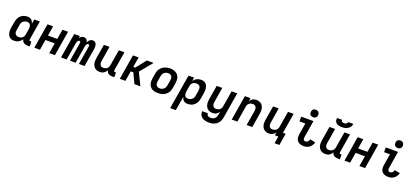

<svg xmlns="http://www.w3.org/2000/svg" viewBox="61 -2193 8277 3839"><g transform="rotate(20 4200.0 -273.5)"><path d="M192 8Q164 8 138 -0.5Q112 -9 93.5 -27Q75 -45 65 -70Q55 -95 51 -121.5Q47 -148 49 -176.5Q51 -205 55 -233L74 -343Q78 -368 86 -393Q94 -418 107.5 -441Q121 -464 141 -483Q161 -502 184.5 -514.5Q208 -527 233.5 -532.5Q259 -538 284 -538Q308 -538 331 -532Q354 -526 371 -511.5Q388 -497 398.5 -477Q409 -457 415 -435L431 -530H550L483 -124Q482 -118 483 -112Q484 -106 487.5 -101.5Q491 -97 497 -95Q503 -93 510 -93H529V8H493Q469 8 446.5 3.5Q424 -1 405 -12.5Q386 -24 374.5 -43.5Q363 -63 361 -85Q348 -63 329 -45Q310 -27 287.5 -14.5Q265 -2 240.5 3Q216 8 192 8ZM257 -93Q277 -93 297.5 -98.5Q318 -104 335 -117.5Q352 -131 361.5 -150.5Q371 -170 374 -190L392 -300Q395 -316 396 -332Q397 -348 395 -363Q393 -378 387.5 -392.5Q382 -407 372 -417.5Q362 -428 347 -432.5Q332 -437 316 -437Q294 -437 272 -430Q250 -423 232 -407Q214 -391 204 -370Q194 -349 191 -327L173 -217Q169 -194 170 -171Q171 -148 182 -129.5Q193 -111 213.5 -102Q234 -93 257 -93Z M625 0 713 -530H832L798 -322H996L1031 -530H1150L1063 0H943L979 -221H781L745 0Z M1193 0 1281 -530H1401L1393 -481Q1401 -494 1411 -504.5Q1421 -515 1433 -523Q1445 -531 1459 -534.5Q1473 -538 1487 -538Q1504 -538 1519.5 -532Q1535 -526 1545.5 -514.5Q1556 -503 1561.5 -487.5Q1567 -472 1569 -456Q1577 -472 1587.5 -487Q1598 -502 1612 -514Q1626 -526 1643 -532Q1660 -538 1677 -538Q1695 -538 1711 -531.5Q1727 -525 1737.5 -512Q1748 -499 1753.5 -482.5Q1759 -466 1760.5 -448.5Q1762 -431 1761 -413Q1760 -395 1757 -377L1694 0H1574L1640 -397Q1641 -405 1640.5 -412Q1640 -419 1636.5 -425Q1633 -431 1626.5 -434Q1620 -437 1613 -437Q1601 -437 1591 -427Q1581 -417 1576 -405.5Q1571 -394 1568 -382Q1565 -370 1563 -357L1504 0H1384L1450 -397Q1451 -405 1450.5 -412Q1450 -419 1446.5 -425Q1443 -431 1436.5 -434Q1430 -437 1422 -437Q1410 -437 1400.5 -427Q1391 -417 1385.5 -405.5Q1380 -394 1377 -382Q1374 -370 1372 -357L1313 0Z M2019 8Q1990 8 1962.5 0Q1935 -8 1914 -25Q1893 -42 1880 -66.5Q1867 -91 1861.5 -118Q1856 -145 1857.5 -174.5Q1859 -204 1863 -233L1913 -530H2032L1981 -217Q1978 -202 1977.5 -187Q1977 -172 1979 -158Q1981 -144 1987.5 -131Q1994 -118 2004.5 -109Q2015 -100 2029 -96.5Q2043 -93 2058 -93Q2078 -93 2098.5 -99Q2119 -105 2135.5 -118.5Q2152 -132 2161.5 -151Q2171 -170 2174 -190L2231 -530H2350L2283 -124Q2282 -118 2283 -112Q2284 -106 2287.5 -101.5Q2291 -97 2297 -95Q2303 -93 2310 -93H2329V8H2293Q2270 8 2248 4Q2226 0 2207.5 -11Q2189 -22 2177 -40Q2165 -58 2162 -80Q2151 -60 2136 -43Q2121 -26 2102 -13.5Q2083 -1 2061.5 3.5Q2040 8 2019 8Z M2444 0 2531 -530H2651L2616 -315H2656L2828 -530H2971L2752 -265L2883 0H2755L2654 -215H2599L2563 0Z M3255 8Q3223 8 3192 2.5Q3161 -3 3134.5 -18Q3108 -33 3089 -56Q3070 -79 3060.5 -108Q3051 -137 3050.5 -169Q3050 -201 3055 -233L3074 -343Q3078 -371 3088.5 -398Q3099 -425 3116.5 -448.5Q3134 -472 3158.5 -490Q3183 -508 3210 -519Q3237 -530 3264.5 -535.5Q3292 -541 3321 -541Q3353 -541 3383.5 -533.5Q3414 -526 3440.5 -511.5Q3467 -497 3486 -474Q3505 -451 3515 -422Q3525 -393 3525 -361Q3525 -329 3520 -297L3502 -187Q3497 -159 3487 -132Q3477 -105 3459 -81.5Q3441 -58 3417 -40Q3393 -22 3366 -11Q3339 0 3311 4Q3283 8 3255 8ZM3257 -93Q3272 -93 3287 -95.5Q3302 -98 3316 -105Q3330 -112 3342.5 -122.5Q3355 -133 3363.5 -146.5Q3372 -160 3377 -174.5Q3382 -189 3384 -203L3403 -313Q3406 -337 3405 -360Q3404 -383 3392.5 -401.5Q3381 -420 3360 -428.5Q3339 -437 3316 -437Q3294 -437 3271.5 -430Q3249 -423 3231.5 -407Q3214 -391 3204 -370Q3194 -349 3191 -327L3173 -217Q3169 -194 3170 -171Q3171 -148 3182 -129.5Q3193 -111 3213.5 -102Q3234 -93 3257 -93Z M3591 205 3713 -530H3832L3820 -453Q3833 -474 3851.5 -490.5Q3870 -507 3892 -518Q3914 -529 3937 -533.5Q3960 -538 3983 -538Q4011 -538 4037 -529.5Q4063 -521 4081.5 -503Q4100 -485 4110 -460Q4120 -435 4124 -408.5Q4128 -382 4126 -353.5Q4124 -325 4120 -297L4102 -187Q4097 -162 4089.5 -137Q4082 -112 4068 -89Q4054 -66 4034.5 -47Q4015 -28 3991 -15.5Q3967 -3 3941.5 2.5Q3916 8 3891 8Q3867 8 3844.5 2Q3822 -4 3804.5 -18.5Q3787 -33 3776.5 -53Q3766 -73 3760 -95L3711 205ZM3859 -93Q3881 -93 3903.5 -100Q3926 -107 3943.5 -123Q3961 -139 3971 -160Q3981 -181 3984 -203L4003 -313Q4006 -336 4005 -359Q4004 -382 3993 -400.5Q3982 -419 3961.5 -428Q3941 -437 3918 -437Q3898 -437 3877.5 -431.5Q3857 -426 3840 -412.5Q3823 -399 3813.5 -379.5Q3804 -360 3801 -340L3783 -230Q3780 -214 3779 -198Q3778 -182 3780 -167Q3782 -152 3787.5 -137.5Q3793 -123 3803 -112.5Q3813 -102 3828 -97.5Q3843 -93 3859 -93Z M4420 213Q4393 213 4367 210Q4341 207 4316.5 198.5Q4292 190 4271.5 176Q4251 162 4237 141.5Q4223 121 4217.5 95.5Q4212 70 4216 44H4334Q4332 60 4339 74.5Q4346 89 4358.5 97.5Q4371 106 4387 109Q4403 112 4420 112Q4442 112 4464 105Q4486 98 4503 82Q4520 66 4529.5 44.5Q4539 23 4543 2L4554 -67Q4543 -50 4528 -35Q4513 -20 4495.5 -9.5Q4478 1 4458 4.5Q4438 8 4419 8Q4390 8 4362.5 0Q4335 -8 4314 -25Q4293 -42 4280 -66.5Q4267 -91 4261.5 -118Q4256 -145 4257.5 -174.5Q4259 -204 4263 -233L4313 -530H4432L4381 -217Q4378 -202 4377.5 -187Q4377 -172 4379 -158Q4381 -144 4387.5 -131Q4394 -118 4404.5 -109Q4415 -100 4429 -96.5Q4443 -93 4458 -93Q4478 -93 4498.5 -99Q4519 -105 4535.5 -118.5Q4552 -132 4561.5 -151Q4571 -170 4574 -190L4631 -530H4750L4660 18Q4655 45 4645.5 71.5Q4636 98 4619 122Q4602 146 4578.5 164Q4555 182 4528.5 193.5Q4502 205 4474.5 209Q4447 213 4420 213Z M4825 0 4913 -530H5032L5021 -463Q5033 -480 5047.5 -495Q5062 -510 5080 -520.5Q5098 -531 5117.5 -534.5Q5137 -538 5156 -538Q5185 -538 5212.5 -530Q5240 -522 5261 -505Q5282 -488 5295 -463.5Q5308 -439 5313.5 -412Q5319 -385 5318 -355.5Q5317 -326 5312 -297L5263 0H5143L5195 -313Q5197 -328 5198 -343Q5199 -358 5196.5 -372Q5194 -386 5187.5 -399Q5181 -412 5170.5 -421Q5160 -430 5146 -433.5Q5132 -437 5117 -437Q5097 -437 5076.5 -431Q5056 -425 5039.5 -411.5Q5023 -398 5013.5 -379Q5004 -360 5001 -340L4945 0Z M5792 151 5817 0H5743L5754 -67Q5743 -50 5728 -35Q5713 -20 5695.5 -9.5Q5678 1 5658 4.5Q5638 8 5619 8Q5590 8 5562.5 0Q5535 -8 5514 -25Q5493 -42 5480 -66.5Q5467 -91 5461.5 -118Q5456 -145 5457.5 -174.5Q5459 -204 5463 -233L5513 -530H5632L5581 -217Q5578 -202 5577.5 -187Q5577 -172 5579 -158Q5581 -144 5587.5 -131Q5594 -118 5604.5 -109Q5615 -100 5629 -96.5Q5643 -93 5658 -93Q5678 -93 5698.5 -99Q5719 -105 5735.5 -118.5Q5752 -132 5761.5 -151Q5771 -170 5774 -190L5831 -530H5950L5879 -101H5937L5895 151Z M6361 8Q6335 8 6309.5 3.5Q6284 -1 6262 -12.5Q6240 -24 6224 -42.5Q6208 -61 6200 -84.5Q6192 -108 6191.5 -134Q6191 -160 6196 -186L6236 -429H6111V-530H6372L6313 -170Q6311 -156 6311 -142Q6311 -128 6317 -116.5Q6323 -105 6335 -99Q6347 -93 6361 -93Q6374 -93 6387.5 -99Q6401 -105 6410.5 -115.5Q6420 -126 6426.5 -139Q6433 -152 6436 -165L6552 -141Q6542 -110 6524.5 -81.5Q6507 -53 6481 -32Q6455 -11 6423.5 -1.5Q6392 8 6361 8ZM6339 -600Q6320 -600 6302.5 -607Q6285 -614 6274 -628Q6263 -642 6260.5 -661Q6258 -680 6261 -699Q6263 -713 6270 -725Q6277 -737 6288 -745.5Q6299 -754 6312.5 -757Q6326 -760 6339 -760Q6358 -760 6376 -753Q6394 -746 6404.5 -732Q6415 -718 6418 -699Q6421 -680 6418 -661Q6416 -647 6409 -635Q6402 -623 6390.5 -614.5Q6379 -606 6365.5 -603Q6352 -600 6339 -600Z M6819 8Q6790 8 6762.5 0Q6735 -8 6714 -25Q6693 -42 6680 -66.5Q6667 -91 6661.5 -118Q6656 -145 6657.5 -174.5Q6659 -204 6663 -233L6713 -530H6832L6781 -217Q6778 -202 6777.5 -187Q6777 -172 6779 -158Q6781 -144 6787.5 -131Q6794 -118 6804.5 -109Q6815 -100 6829 -96.5Q6843 -93 6858 -93Q6878 -93 6898.5 -99Q6919 -105 6935.5 -118.5Q6952 -132 6961.5 -151Q6971 -170 6974 -190L7031 -530H7150L7083 -124Q7082 -118 7083 -112Q7084 -106 7087.5 -101.5Q7091 -97 7097 -95Q7103 -93 7110 -93H7129V8H7093Q7070 8 7048 4Q7026 0 7007.5 -11Q6989 -22 6977 -40Q6965 -58 6962 -80Q6951 -60 6936 -43Q6921 -26 6902 -13.5Q6883 -1 6861.5 3.5Q6840 8 6819 8ZM6945 -610Q6924 -610 6903 -612.5Q6882 -615 6863.5 -622Q6845 -629 6829.5 -641Q6814 -653 6804 -670.5Q6794 -688 6792.5 -708.5Q6791 -729 6794 -750H6902Q6900 -738 6903.5 -727.5Q6907 -717 6916 -711Q6925 -705 6936.5 -702.5Q6948 -700 6960 -700Q6972 -700 6983.5 -702.5Q6995 -705 7006 -711Q7017 -717 7024.5 -727.5Q7032 -738 7034 -750H7142Q7138 -729 7129.5 -708Q7121 -687 7105.5 -670Q7090 -653 7070.5 -641Q7051 -629 7030 -622Q7009 -615 6987.5 -612.5Q6966 -610 6945 -610Z M7225 0 7313 -530H7432L7398 -322H7596L7631 -530H7750L7663 0H7543L7579 -221H7381L7345 0Z M8161 8Q8135 8 8109.5 3.5Q8084 -1 8062 -12.5Q8040 -24 8024 -42.5Q8008 -61 8000 -84.5Q7992 -108 7991.5 -134Q7991 -160 7996 -186L8036 -429H7911V-530H8172L8113 -170Q8111 -156 8111 -142Q8111 -128 8117 -116.5Q8123 -105 8135 -99Q8147 -93 8161 -93Q8174 -93 8187.5 -99Q8201 -105 8210.5 -115.5Q8220 -126 8226.5 -139Q8233 -152 8236 -165L8352 -141Q8342 -110 8324.5 -81.5Q8307 -53 8281 -32Q8255 -11 8223.5 -1.5Q8192 8 8161 8ZM8139 -600Q8120 -600 8102.5 -607Q8085 -614 8074 -628Q8063 -642 8060.5 -661Q8058 -680 8061 -699Q8063 -713 8070 -725Q8077 -737 8088 -745.5Q8099 -754 8112.5 -757Q8126 -760 8139 -760Q8158 -760 8176 -753Q8194 -746 8204.5 -732Q8215 -718 8218 -699Q8221 -680 8218 -661Q8216 -647 8209 -635Q8202 -623 8190.5 -614.5Q8179 -606 8165.5 -603Q8152 -600 8139 -600Z"/></g></svg>

Font: Iosevka Curly Extended
Style: Bold Italic
Weight: 700
Width: 7
Italic angle: -9°
Monospace: yes
Designer: Belleve Invis
Foundry: Belleve Invis
Version: Version 11.1.0; ttfautohint (v1.8.3)